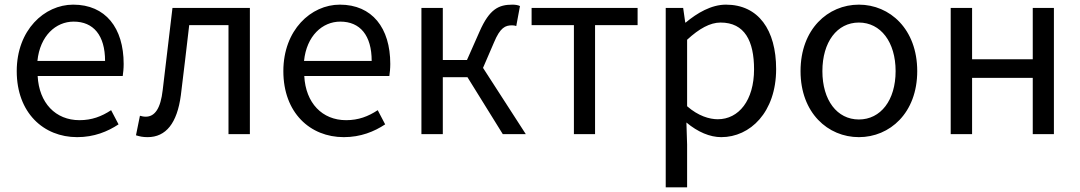

<svg xmlns="http://www.w3.org/2000/svg" viewBox="-20 -577 4647 826"><path d="M312 13C385 13 443 -11 490 -42L458 -103C417 -76 375 -60 322 -60C219 -60 148 -134 142 -250H508C510 -264 512 -282 512 -302C512 -457 434 -557 295 -557C171 -557 52 -448 52 -271C52 -92 167 13 312 13ZM141 -315C152 -423 220 -484 297 -484C382 -484 432 -425 432 -315Z M615 13C694 13 742 -47 758 -167C771 -268 782 -369 794 -469H963V0H1055V-543H722C708 -426 694 -308 680 -190C671 -110 646 -75 607 -75C597 -75 590 -77 582 -79L565 5C581 10 594 13 615 13Z M1459 13C1532 13 1590 -11 1637 -42L1605 -103C1564 -76 1522 -60 1469 -60C1366 -60 1295 -134 1289 -250H1655C1657 -264 1659 -282 1659 -302C1659 -457 1581 -557 1442 -557C1318 -557 1199 -448 1199 -271C1199 -92 1314 13 1459 13ZM1288 -315C1299 -423 1367 -484 1444 -484C1529 -484 1579 -425 1579 -315Z M1793 0H1885V-245H1991L2143 0H2242L2058 -285L2105 -394C2132 -459 2154 -468 2183 -468C2191 -468 2195 -467 2201 -465L2217 -551C2209 -555 2197 -557 2185 -557C2126 -557 2086 -539 2043 -441L1989 -319H1885V-543H1793Z M2449 0H2540V-469H2723V-543H2267V-469H2449Z M2844 229H2936V45L2933 -50C2982 -9 3034 13 3083 13C3207 13 3319 -94 3319 -280C3319 -448 3243 -557 3103 -557C3040 -557 2979 -521 2930 -480H2928L2919 -543H2844ZM3068 -64C3032 -64 2984 -78 2936 -120V-406C2988 -454 3035 -480 3080 -480C3184 -480 3224 -400 3224 -279C3224 -145 3158 -64 3068 -64Z M3675 13C3808 13 3926 -91 3926 -271C3926 -452 3808 -557 3675 -557C3542 -557 3424 -452 3424 -271C3424 -91 3542 13 3675 13ZM3675 -63C3581 -63 3518 -146 3518 -271C3518 -396 3581 -480 3675 -480C3769 -480 3833 -396 3833 -271C3833 -146 3769 -63 3675 -63Z M4070 0H4162V-242H4423V0H4514V-543H4423V-322H4162V-543H4070Z"/></svg>

Font: GenYoGothic2 TW R
Style: Regular
Weight: 400
Version: Version 2.100;PS 2.1;hotconv 16.6.51;makeotf.lib2.5.65220 DE